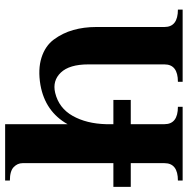

<svg xmlns="http://www.w3.org/2000/svg" viewBox="-12 -702 714 729"><g transform="rotate(-90 344.5 -337.0)"><path d="M304 -18V0H24V-18Q90 -18 90 -69V-197H0V-263H90V-608Q90 -627 75 -641.5Q60 -656 24 -656V-674H238V-437Q286 -522 387 -540Q446 -550 490.5 -536Q535 -522 559.5 -489Q584 -456 595.5 -415.5Q607 -375 607 -328V-69Q607 -18 673 -18V0H399V-18Q465 -18 465 -69V-358Q465 -430 434 -462.5Q403 -495 357 -484Q299 -470 269.5 -417.5Q240 -365 238 -291V-263H330V-197H238V-69Q238 -18 304 -18Z"/></g></svg>

Font: Uncial Antiqua
Style: Regular
Weight: 400
Designer: Astigmatic (AOETI)
Foundry: Astigmatic (AOETI)
Version: Version 1.000